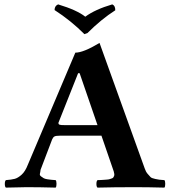

<svg xmlns="http://www.w3.org/2000/svg" viewBox="-20 -854 780 876"><path d="M272.9 -283.2H424.8L343.3 -520H336.4L247.6 -296.4Q246.1 -293.5 246.6 -291Q247.1 -288.6 248.5 -287.1Q250 -285.6 253.4 -284.7Q256.8 -283.7 261.5 -283.4Q266.1 -283.2 272.9 -283.2ZM165 -79.1Q164.1 -69.3 162.1 -61.8Q160.2 -54.2 167.5 -49.1Q174.8 -43.9 179.4 -41Q184.1 -38.1 196 -36.1Q208 -34.2 214.6 -33.7Q221.2 -33.2 233.9 -32.2Q237.8 -28.3 237.8 -15.1Q237.8 -2 233.9 2Q159.7 0 101.1 0Q81.1 0 6.8 2Q2 -2 2 -14.9Q2 -27.8 6.8 -32.2Q32.7 -34.2 47.4 -38.1Q62 -42 78.6 -56.9Q95.2 -71.8 106.9 -102.1L323.7 -613.8Q360.8 -613.8 434.1 -658.2L640.1 -85.9Q645 -70.8 653.6 -60.8Q662.1 -50.8 667 -45.9Q671.9 -41 688 -37.6Q704.1 -34.2 706.5 -34.2Q709 -34.2 730 -32.2Q733.9 -28.3 733.9 -15.1Q733.9 -2 730 2Q655.8 0 596.2 0Q499 0 424.8 2Q419.9 -2 419.9 -14.9Q419.9 -27.8 424.8 -32.2Q430.7 -32.2 440.4 -32.7Q450.2 -33.2 455.6 -33.7Q460.9 -34.2 468.5 -34.7Q476.1 -35.2 480 -36.6Q483.9 -38.1 489 -39.6Q494.1 -41 496.6 -43.9Q499 -46.9 500.5 -51Q502 -55.2 501.5 -60.1Q501 -64.9 499 -71.8L442.9 -234.9H252.9Q234.9 -234.9 228.5 -231.4Q222.2 -228 217.8 -217.8ZM229 -808.1Q229 -827.1 245.1 -834Q331.1 -808.1 369.1 -777.8Q414.1 -811 492.2 -834Q506.3 -828.1 505.9 -807.1Q441.9 -766.1 378.9 -703.1L365.2 -698.2Q303.2 -760.3 229 -808.1Z"/></svg>

Font: Linux Libertine
Style: Bold
Weight: 700
Designer: Philipp H. Poll
Foundry: Philipp H. Poll
Version: Version 5.0.3